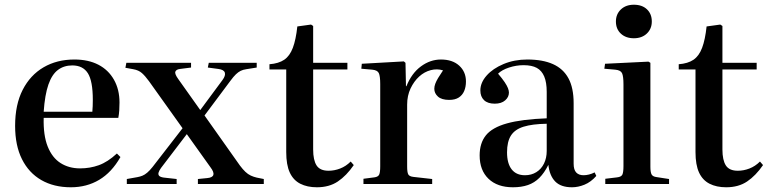

<svg xmlns="http://www.w3.org/2000/svg" viewBox="-20 -779 3254 813"><path d="M280 14Q208 14 155 -16.5Q102 -47 73 -105Q44 -163 44 -246Q44 -336 76 -398.5Q108 -461 164.5 -494Q221 -527 295 -527Q354 -527 396.5 -505Q439 -483 462.5 -441.5Q486 -400 486 -345Q486 -328 485 -312Q484 -296 481 -280H165Q163 -206 182 -158.5Q201 -111 236.5 -88.5Q272 -66 319 -66Q361 -66 398.5 -79.5Q436 -93 475 -129L490 -114Q453 -49 400 -17.5Q347 14 280 14ZM165 -306H371Q372 -317 372.5 -329.5Q373 -342 373 -356Q373 -436 352 -469Q331 -502 286 -502Q251 -502 225.5 -483Q200 -464 185 -421Q170 -378 165 -306Z M517 0V-21L562 -29Q573 -31 583 -35Q593 -39 603.5 -48Q614 -57 626 -72L753 -236L611 -435Q595 -457 581 -469.5Q567 -482 544 -486L511 -492L515 -513H789V-493L742 -487Q726 -485 722.5 -475.5Q719 -466 735 -444L828 -313L922 -440Q936 -459 932 -471.5Q928 -484 905 -487L860 -493L864 -513H1067V-493L1023 -486Q1009 -484 999 -479Q989 -474 979 -464.5Q969 -455 955 -436L846 -290L996 -78Q1008 -62 1019 -51.5Q1030 -41 1042 -35.5Q1054 -30 1067 -27L1097 -21V0H818V-21L858 -25Q880 -27 883.5 -38.5Q887 -50 871 -71L771 -211L662 -68Q654 -57 651.5 -48.5Q649 -40 654 -34.5Q659 -29 674 -27L728 -21V0Z M1322 14Q1281 14 1251.5 -1Q1222 -16 1207 -48.5Q1192 -81 1192 -135V-485H1121V-507Q1160 -510 1183.5 -526Q1207 -542 1220 -576.5Q1233 -611 1239 -667L1297 -675L1306 -669V-513H1451V-485H1306V-146Q1306 -101 1320.5 -78.5Q1335 -56 1371 -56Q1396 -56 1420.5 -65.5Q1445 -75 1465 -95L1478 -80Q1447 -35 1410.5 -10.5Q1374 14 1322 14Z M1519 0V-22L1565 -28Q1581 -30 1585.5 -39.5Q1590 -49 1590 -75V-423Q1590 -457 1584 -469.5Q1578 -482 1556 -484L1510 -488L1512 -509L1690 -519L1697 -513L1699 -414H1701Q1723 -469 1762.5 -498Q1802 -527 1847 -527Q1896 -527 1924.5 -501Q1953 -475 1953 -434Q1953 -411 1945.5 -393.5Q1938 -376 1922.5 -366Q1907 -356 1882 -356Q1850 -356 1834.5 -370Q1819 -384 1819 -403Q1819 -413 1823 -424Q1827 -435 1835 -448.5Q1843 -462 1856 -481Q1831 -489 1804 -482Q1777 -475 1755 -455Q1733 -435 1718.5 -404.5Q1704 -374 1704 -336V-74Q1704 -50 1708.5 -41Q1713 -32 1730 -30L1810 -21V0Z M2152 14Q2086 14 2048.5 -22Q2011 -58 2011 -121Q2011 -173 2037.5 -206Q2064 -239 2126.5 -256.5Q2189 -274 2295 -278V-390Q2295 -430 2284.5 -455Q2274 -480 2253 -491.5Q2232 -503 2197 -503Q2166 -503 2135.5 -493Q2105 -483 2089 -467Q2107 -446 2117 -431Q2127 -416 2131 -405.5Q2135 -395 2135 -387Q2135 -368 2119 -354Q2103 -340 2075 -340Q2045 -340 2029.5 -355Q2014 -370 2014 -396Q2014 -429 2040.5 -459Q2067 -489 2112.5 -508Q2158 -527 2213 -527Q2278 -527 2321.5 -507.5Q2365 -488 2387 -447.5Q2409 -407 2409 -342V-86Q2409 -60 2420 -48.5Q2431 -37 2451 -37Q2462 -37 2474 -40Q2486 -43 2498 -49L2505 -34Q2482 -8 2455 3Q2428 14 2402 14Q2355 14 2331 -10.5Q2307 -35 2302 -81Q2285 -47 2264 -26Q2243 -5 2215.5 4.5Q2188 14 2152 14ZM2203 -37Q2230 -37 2251 -50Q2272 -63 2283.5 -86.5Q2295 -110 2295 -140V-255Q2234 -254 2197 -242.5Q2160 -231 2143.5 -205Q2127 -179 2127 -134Q2127 -87 2146.5 -62Q2166 -37 2203 -37Z M2543 0V-22L2593 -28Q2611 -30 2615.5 -40Q2620 -50 2620 -76V-422Q2620 -456 2614 -469Q2608 -482 2585 -484L2539 -488L2542 -509L2726 -518L2734 -513V-73Q2734 -50 2739 -40.5Q2744 -31 2761 -29L2813 -21V0ZM2664 -617Q2630 -617 2609 -636.5Q2588 -656 2588 -688Q2588 -719 2609 -739Q2630 -759 2664 -759Q2699 -759 2719.5 -739.5Q2740 -720 2740 -688Q2740 -657 2719 -637Q2698 -617 2664 -617Z M3055 14Q3014 14 2984.5 -1Q2955 -16 2940 -48.5Q2925 -81 2925 -135V-485H2854V-507Q2893 -510 2916.5 -526Q2940 -542 2953 -576.5Q2966 -611 2972 -667L3030 -675L3039 -669V-513H3184V-485H3039V-146Q3039 -101 3053.5 -78.5Q3068 -56 3104 -56Q3129 -56 3153.5 -65.5Q3178 -75 3198 -95L3211 -80Q3180 -35 3143.5 -10.5Q3107 14 3055 14Z"/></svg>

Font: Literata 60pt Medium
Style: Regular
Weight: 500
Designer: Latin by Veronika Burian and Jose Scaglione. Greek by Irene Vlachou. Cyrillic by Vera Evstafieva.
Foundry: TypeTogether
Version: Version 3.103;gftools[0.9.29]